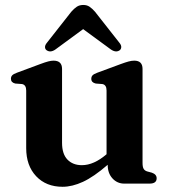

<svg xmlns="http://www.w3.org/2000/svg" viewBox="-20 -722 672 755"><path d="M83 -139.5V-366Q83 -388.5 66.5 -391.5L40 -393.5Q23 -397.5 23 -412Q23 -420.5 28 -425.8Q33 -431 46.5 -436L138 -470Q158 -477.5 169.8 -480.5Q181.5 -483.5 190.5 -483.5Q224 -483.5 224 -451V-160.5Q224 -116.5 245.2 -94.5Q266.5 -72.5 302 -72.5Q349 -72.5 399 -115.5V-366Q399 -388.5 382.5 -391.5L356.5 -393.5Q339 -397.5 339 -412Q339 -420.5 344 -425.8Q349 -431 362.5 -436L454.5 -470Q473.5 -477 485.5 -480.2Q497.5 -483.5 508 -483.5Q540.5 -483.5 540.5 -451V-81.5Q540.5 -65.5 544.8 -58.2Q549 -51 558.5 -48L577 -43Q596 -36.5 596 -21Q596 0 568 0H468.5Q441 0 422.2 -20.5Q403.5 -41 403.5 -73.5V-74Q348.5 -26.5 306.2 -7Q264 12.5 226 12.5Q161.5 12.5 122.2 -29Q83 -70.5 83 -139.5ZM198 -527.5Q178 -513.5 162.5 -525Q157 -529.5 157 -537.2Q157 -545 165 -554.5L260.5 -676Q271.5 -688.5 282 -695.5Q292.5 -702.5 307.5 -702.5Q322 -702.5 332.2 -695.5Q342.5 -688.5 353.5 -676L449 -554.5Q457 -545 456.8 -537.2Q456.5 -529.5 451.5 -525Q436.5 -513.5 416 -527.5L307 -607.5Z"/></svg>

Font: Fraunces 9pt SemiBold
Style: Regular
Weight: 600
Version: Version 1.000;[b76b70a41]